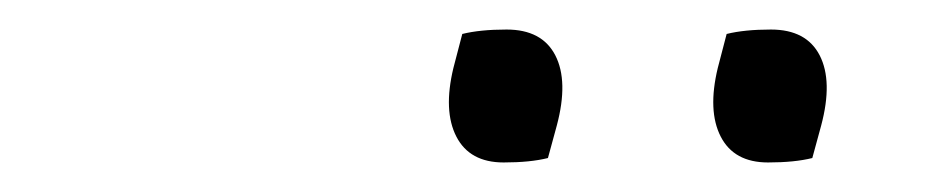

<svg xmlns="http://www.w3.org/2000/svg" viewBox="-20 -775 640 130"><path d="M293 -752Q305 -755 323 -755Q347 -755 356 -737.5Q365 -720 357 -690L351 -668Q339 -665 321 -665Q298 -665 289 -682.5Q280 -700 287 -729ZM472 -752Q484 -755 502 -755Q526 -755 535 -737.5Q544 -720 536 -690L530 -668Q518 -665 500 -665Q477 -665 468 -682.5Q459 -700 466 -729Z"/></svg>

Font: Recursive Sn Csl St Lt
Style: Italic
Weight: 300
Italic angle: -15°
Version: Version 1.079;hotconv 1.0.112;makeotfexe 2.5.65598; ttfautoh